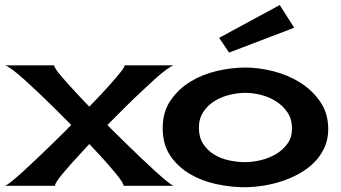

<svg xmlns="http://www.w3.org/2000/svg" viewBox="-50 -744 1379 777"><path d="M384.8 -238.3Q391.6 -230.5 412.6 -210Q433.6 -189.5 460.9 -162.6Q488.3 -135.7 519.5 -106Q550.8 -76.2 578.1 -51.3Q605.5 -26.4 626 -9.8Q646.5 6.8 653.3 7.8H450.2Q451.2 3.9 442.9 -9.3Q434.6 -22.5 420.4 -39.6Q406.2 -56.6 389.2 -76.7Q372.1 -96.7 356 -113.8Q339.8 -130.9 327.6 -144Q315.4 -157.2 311.5 -161.1Q307.6 -157.2 295.9 -144.5Q284.2 -131.8 268.6 -114.7Q252.9 -97.7 235.8 -78.6Q218.8 -59.6 204.6 -42.5Q190.4 -25.4 181.6 -12.2Q172.9 1 172.9 4.9V7.8H-30.3Q-23.4 6.8 -2.9 -9.8Q17.6 -26.4 44.9 -51.3Q72.3 -76.2 103.5 -106Q134.8 -135.7 162.1 -162.6Q189.5 -189.5 210.4 -210Q231.4 -230.5 238.3 -238.3Q230.5 -246.1 210 -266.6Q189.5 -287.1 162.6 -314Q135.7 -340.8 105 -369.6Q74.2 -398.4 47.4 -422.9Q20.5 -447.3 -1 -462.9Q-22.5 -478.5 -30.3 -479.5H169.9L168.9 -478.5Q169.9 -472.7 179.2 -459.5Q188.5 -446.3 203.1 -429.7Q217.8 -413.1 234.4 -394.5Q251 -376 266.6 -359.4Q282.2 -342.8 294.4 -330.1Q306.6 -317.4 311.5 -312.5Q315.4 -316.4 327.6 -329.1Q339.8 -341.8 356 -358.9Q372.1 -376 389.2 -395Q406.2 -414.1 420.9 -431.2Q435.5 -448.2 444.8 -460.9Q454.1 -473.6 454.1 -478.5L453.1 -479.5H653.3Q645.5 -478.5 624 -462.9Q602.5 -447.3 575.7 -422.9Q548.8 -398.4 518.1 -369.6Q487.3 -340.8 460.4 -314Q433.6 -287.1 413.1 -266.6Q392.6 -246.1 384.8 -238.3Z M943.4 -470.7Q997.1 -470.7 1056.6 -455.6Q1116.2 -440.4 1165 -409.7Q1213.9 -378.9 1246.1 -332Q1278.3 -285.2 1278.3 -221.7Q1278.3 -179.7 1262.7 -146Q1247.1 -112.3 1221.2 -86.4Q1195.3 -60.5 1161.1 -41.5Q1127 -22.5 1089.4 -10.3Q1051.8 2 1012.7 7.8Q973.6 13.7 939.5 13.7Q883.8 13.7 825.2 1Q766.6 -11.7 718.3 -40Q669.9 -68.4 639.2 -113.8Q608.4 -159.2 608.4 -225.6Q608.4 -291 640.1 -337.4Q671.9 -383.8 720.7 -413.6Q769.5 -443.4 828.6 -457Q887.7 -470.7 943.4 -470.7ZM754.9 -226.6Q754.9 -188.5 772 -162.1Q789.1 -135.7 815.9 -119.1Q842.8 -102.5 876 -95.2Q909.2 -87.9 941.4 -87.9Q971.7 -87.9 1004.9 -95.7Q1038.1 -103.5 1066.4 -120.1Q1094.7 -136.7 1113.3 -162.6Q1131.8 -188.5 1131.8 -224.6Q1131.8 -260.7 1114.3 -287.6Q1096.7 -314.5 1069.3 -332.5Q1042 -350.6 1008.3 -359.4Q974.6 -368.2 943.4 -368.2Q911.1 -368.2 877.9 -359.9Q844.7 -351.6 817.4 -334.5Q790 -317.4 772.5 -290.5Q754.9 -263.7 754.9 -226.6ZM1082 -723.6 1140.6 -631.8 877 -531.2 836.9 -590.8Z"/></svg>

Font: Cherry Cream Soda
Style: Regular
Weight: 400
Designer: Font Diner, Inc
Foundry: Font Diner, Inc
Version: Version 1.000